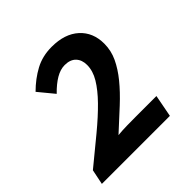

<svg xmlns="http://www.w3.org/2000/svg" viewBox="-169 -793 938 938"><g transform="rotate(-45 300.0 -323.5)"><path d="M17 0 33 -78Q110 -141 173.5 -193.5Q237 -246 282 -292Q327 -338 352 -379.5Q377 -421 377 -462Q377 -497 357 -518Q337 -539 299 -539Q269 -539 237.5 -520.5Q206 -502 172 -467L106 -547Q151 -592 202 -619.5Q253 -647 317 -647Q407 -647 458.5 -600.5Q510 -554 510 -476Q510 -428 489.5 -384.5Q469 -341 433.5 -297.5Q398 -254 349 -208.5Q300 -163 243 -111Q274 -114 306 -114.5Q338 -115 366 -115H509L487 0Z"/></g></svg>

Font: Source Code Pro
Style: Bold Italic
Weight: 700
Italic angle: -11°
Monospace: yes
Designer: Paul D. Hunt, Teo Tuominen
Foundry: Adobe Systems Incorporated
Version: Version 1.050;PS 1.000;hotconv 16.6.51;makeotf.lib2.5.65220